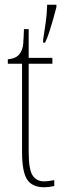

<svg xmlns="http://www.w3.org/2000/svg" viewBox="-20 -780 269 810"><path d="M167 10Q116 10 94.5 -22.5Q73 -55 73 -141V-511H13V-530Q49 -533 63 -553Q76 -570 78 -596Q80 -622 81 -657H101V-536H201V-511H101V-140Q101 -65 117.5 -40Q134 -15 165 -15Q177 -15 186.5 -16.5Q196 -18 209 -20V5Q184 10 167 10ZM162 -613Q168 -650 173 -686Q178 -722 179 -760H218V-750Q213 -729 205 -701.5Q197 -674 188.5 -647Q180 -620 170 -600H162Z"/></svg>

Font: Noto Serif Ethiopic ExtraCondensed Thin
Style: Regular
Weight: 100
Width: 2
Designer: Monotype Design Team
Foundry: Monotype Imaging Inc.
Version: Version 2.102; ttfautohint (v1.8.4.7-5d5b)